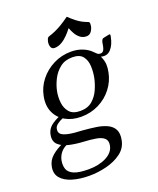

<svg xmlns="http://www.w3.org/2000/svg" viewBox="-183 -719 823 999"><g transform="rotate(-20 228.5 -220.0)"><path d="M263 -421Q222 -421 194.5 -399Q167 -377 151 -345Q135 -313 129 -282Q123 -252 126.5 -220Q130 -188 149 -166Q168 -144 209 -144Q250 -144 275.5 -166Q301 -188 315 -220Q329 -252 335 -282Q341 -313 339.5 -345Q338 -377 321 -399Q304 -421 263 -421ZM97 -9Q66 1 49.5 20Q33 39 28 63Q23 90 30 111Q37 132 64 144Q91 156 146 156Q203 156 243.5 135Q284 114 291 78Q296 51 281 37.5Q266 24 236.5 19Q207 14 168 12Q129 10 92.5 2Q56 -6 34.5 -25.5Q13 -45 20 -81Q26 -114 56 -134Q86 -154 115 -162L131 -144Q125 -146 109 -140Q93 -134 78 -123Q63 -112 61 -99Q57 -80 68 -69.5Q79 -59 107.5 -53Q136 -47 185 -45Q223 -42 257 -37Q291 -32 316.5 -20Q342 -8 353.5 14Q365 36 358 72Q350 114 315.5 139.5Q281 165 233.5 177Q186 189 138 189Q85 189 44 176.5Q3 164 -17.5 139.5Q-38 115 -31 78Q-25 44 2 21Q29 -2 67 -18ZM203 -114Q153 -114 116 -135Q79 -156 62 -194Q45 -232 55 -282Q64 -329 94 -367Q124 -405 169 -428Q214 -451 268 -451Q302 -451 331.5 -439Q361 -427 380 -406Q387 -399 393 -394Q399 -389 409 -389Q419 -389 425 -396.5Q431 -404 434 -419L438 -442Q440 -449 443.5 -454.5Q447 -460 456 -461L480 -466Q484 -467 487 -467Q492 -467 489 -454Q481 -411 459.5 -387.5Q438 -364 405 -373Q417 -347 418 -326Q419 -305 414 -282Q405 -236 375.5 -197.5Q346 -159 301 -136.5Q256 -114 203 -114ZM298 -570Q285 -553 269 -536.5Q253 -520 234 -509Q215 -498 195 -498Q180 -498 175 -511Q170 -524 173 -541Q175 -549 177.5 -555Q180 -561 186 -564Q208 -571 225 -578.5Q242 -586 261.5 -597.5Q281 -609 309 -629Q330 -609 345 -597.5Q360 -586 374 -578.5Q388 -571 407 -564Q412 -561 412 -555Q412 -549 411 -541Q408 -524 398 -511Q388 -498 372 -498Q352 -498 337.5 -509Q323 -520 313.5 -536.5Q304 -553 298 -570Z"/></g></svg>

Font: Young Serif Light
Style: Italic
Weight: 300
Italic angle: -10.979°
Designer: Bastien Sozeau
Foundry: NBR — Bastien Sozeau
Version: Version 5.001